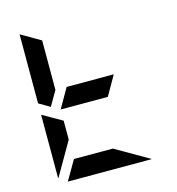

<svg xmlns="http://www.w3.org/2000/svg" viewBox="-133 -1062 1083 1176"><g transform="rotate(-15 408.0 -474.0)"><path d="M99 -438 223 -367V-247L100 -34Q100 -35 99.5 -37.5Q99 -40 99 -41ZM522 -438H223L294 -562H593ZM169 -469 99 -510V-948L223 -876V-562ZM470 -124 683 -1Q682 -1 679.5 -0.5Q677 0 676 0H151L223 -124Z"/></g></svg>

Font: DSEG7 Modern Mini
Style: Bold
Weight: 700
Designer: Keshikan(Twitter:@keshinomi_88pro)
Version: Version 0.46